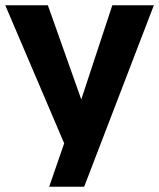

<svg xmlns="http://www.w3.org/2000/svg" viewBox="-25 -541 605 730"><path d="M219 4 162 169H295L560 -521H402L284 -163L157 -521H-5Z"/></svg>

Font: Geom
Style: Bold
Weight: 700
Version: Version 1.102